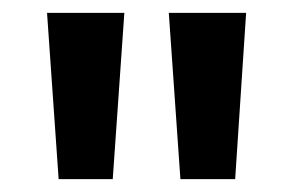

<svg xmlns="http://www.w3.org/2000/svg" viewBox="-20 -734 455 298"><path d="M173 -714H53L71 -456H155ZM362 -714H242L260 -456H345Z"/></svg>

Font: Noto Sans Gujarati ExtraCondensed SemiBold
Style: Regular
Weight: 600
Width: 2
Designer: Jelle Bosma - Monotype Design Team, Universal Thirst
Foundry: Monotype Imaging Inc.
Version: Version 2.106